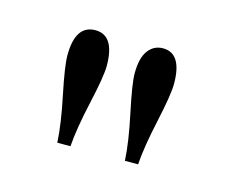

<svg xmlns="http://www.w3.org/2000/svg" viewBox="-42 -815 327 276"><g transform="rotate(15 121.0 -677.0)"><path d="M60.5 -591.3Q59.1 -618.7 50.5 -659.7Q42 -700.7 42 -716.3Q42 -761.7 71.8 -761.7Q100.6 -761.7 100.6 -716.3Q100.6 -700.7 91.3 -659.4Q82 -618.2 80.1 -591.3ZM161.1 -591.3Q159.7 -618.7 150.9 -659.9Q142.1 -701.2 142.1 -716.3Q142.1 -739.3 150.4 -750.5Q158.7 -761.7 172.4 -761.7Q200.7 -761.7 200.7 -716.3Q200.7 -700.7 191.7 -659.4Q182.6 -618.2 180.7 -591.3Z"/></g></svg>

Font: Imbue
Style: Regular
Weight: 400
Designer: Tyler Finck
Foundry: Etcetera Type Company
Version: Version 0.910